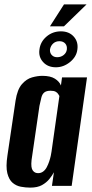

<svg xmlns="http://www.w3.org/2000/svg" viewBox="-20 -848 418 876"><path d="M118 8Q97 8 75.5 4Q54 0 37.5 -14Q21 -28 13.5 -57.5Q6 -87 14 -139L51 -389Q59 -440 80 -464Q101 -488 126.5 -495Q152 -502 173 -502Q210 -502 230.5 -489Q251 -476 258 -458L263 -495H377L307 0H217L226 -62Q218 -47 205 -31Q192 -15 171.5 -3.5Q151 8 118 8ZM154 -58Q167 -58 177 -65.5Q187 -73 193.5 -85.5Q200 -98 204.5 -111.5Q209 -125 211.5 -136.5Q214 -148 215 -156L251 -410Q249 -413 245.5 -419Q242 -425 234 -429.5Q226 -434 211 -434Q192 -434 182.5 -426.5Q173 -419 169 -404Q165 -389 160 -365L124 -118Q122 -99 123.5 -87.5Q125 -76 130 -69.5Q135 -63 141 -60.5Q147 -58 154 -58ZM235 -541Q198 -541 176.5 -565Q155 -589 160 -622Q164 -657 192 -681Q220 -705 258 -705Q295 -705 316.5 -681Q338 -657 333 -622Q329 -589 299.5 -565Q270 -541 235 -541ZM241 -587Q258 -587 270.5 -597Q283 -607 285 -622Q287 -639 277.5 -649.5Q268 -660 251 -660Q234 -660 222.5 -649.5Q211 -639 208 -622Q207 -607 216 -597Q225 -587 241 -587ZM208 -728 272 -828H375L272 -728Z"/></svg>

Font: Alumni Sans Thin
Style: Bold Italic
Weight: 700
Italic angle: -8°
Version: Version 1.016